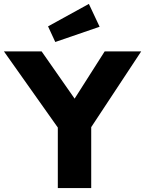

<svg xmlns="http://www.w3.org/2000/svg" viewBox="-27 -963 743 983"><path d="M269 0V-310L-7 -700H186L355 -458L509 -700H696L440 -312V0ZM256 -748 219 -828 428 -943 483 -826Z"/></svg>

Font: Lexend Deca
Style: Bold
Weight: 700
Designer: Bonnie Shaver-Troup, Thomas Jockin
Foundry: Lexend
Version: Version 1.008; ttfautohint (v1.8.4.7-5d5b)